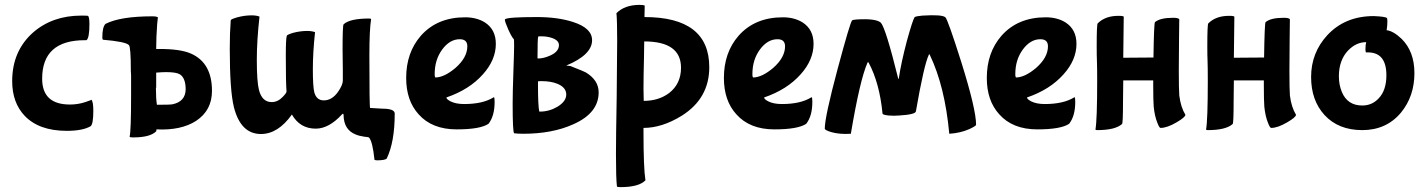

<svg xmlns="http://www.w3.org/2000/svg" viewBox="-20 -508 5855 788"><path d="M81 -33Q30 -87 30 -175Q30 -298 115 -374Q195 -444 314 -444Q337 -444 341 -443Q347 -439 347 -409Q347 -352 335 -343H328Q153 -343 153 -185Q153 -79 267 -79Q300 -79 330 -89Q360 -99 355 -99Q363 -91 363 -53Q363 1 352 10Q319 29 254 29Q140 29 81 -33Z M620 -143V-148H621Q621 -179 621 -201V-210Q646 -212 662 -212Q703 -212 718 -203Q742 -188 742 -141Q741 -91 688 -80Q679 -78 624 -78Q620 -103 620 -143ZM621 -307Q622 -328 622 -356Q625 -420 628 -437Q628 -438 623 -439Q620 -441 606 -441H605Q474 -441 413 -410Q400 -397 400 -355Q400 -349 402 -345Q496 -337 509 -323Q517 -316 517 -216Q517 -213 518 -199Q518 -160 518 -115Q518 28 512 53Q512 56 526 56Q596 56 621 31Q622 29 622 23Q723 28 785 -12Q850 -55 850 -135Q850 -250 764 -288Q721 -307 636 -307Z M1499 -65Q1496 -68 1496 -281Q1496 -385 1503 -429Q1503 -432 1495 -432Q1415 -432 1390 -408Q1386 -402 1386 -305Q1386 -268 1387 -221Q1387 -174 1387 -177Q1387 -160 1368 -132Q1343 -96 1309 -96Q1279 -96 1270 -129Q1264 -153 1264 -223Q1264 -293 1273 -376Q1260 -381 1241 -381Q1212 -381 1182 -373Q1157 -365 1157 -361Q1153 -348 1153 -281Q1153 -165 1156 -133Q1156 -126 1140 -110Q1120 -89 1095 -89Q1056 -89 1043 -138Q1034 -172 1034 -263Q1034 -341 1045 -440Q1032 -445 1013 -445Q984 -445 954 -437Q927 -429 927 -425Q923 -374 923 -308Q923 -137 940 -68Q968 42 1051 42Q1121 42 1178 -38Q1211 20 1276 20Q1330 20 1384 -39Q1386 -41 1388 -41Q1390 -41 1390 -36Q1391 25 1440 44Q1454 50 1475 53Q1493 55 1494 56Q1509 71 1517 148Q1521 150 1528 150Q1559 150 1567 143Q1600 75 1600 -42Q1600 -62 1549 -62Z M1867 -347Q1826 -347 1795 -305Q1764 -263 1764 -204Q1764 -190 1768 -190Q1804 -191 1849 -229Q1898 -272 1898 -318Q1898 -347 1867 -347ZM1698 -39Q1647 -95 1647 -188Q1647 -292 1707 -361Q1774 -437 1889 -437Q1936 -437 1970 -416Q2015 -387 2015 -328Q2015 -262 1962 -203Q1906 -140 1812 -108Q1812 -101 1829 -92Q1851 -81 1885 -81Q1961 -81 2005 -108Q2006 -109 2007 -109Q2010 -109 2010 -90Q2010 -32 1985 0Q1951 23 1854 23Q1753 23 1698 -39Z M2189 -358Q2186 -354 2186 -269Q2186 -268 2189 -268Q2211 -268 2238 -280Q2274 -296 2274 -323Q2274 -342 2246 -352Q2226 -359 2201 -359Q2190 -359 2189 -358ZM2268 -164Q2241 -175 2203 -175Q2189 -175 2188 -174Q2188 -174 2188 -159Q2188 -77 2193 -51Q2194 -50 2196 -50Q2234 -50 2268 -70Q2304 -92 2304 -120Q2304 -149 2268 -164ZM2087 -212Q2090 -296 2090 -319Q2090 -346 2089 -347Q2081 -354 2066 -387Q2052 -419 2052 -427Q2052 -429 2053 -429Q2063 -438 2184 -438Q2269 -438 2331 -418Q2410 -393 2410 -343Q2410 -283 2304 -239Q2321 -237 2321 -237Q2377 -215 2384 -211Q2437 -179 2437 -129Q2437 -44 2333 2Q2247 41 2127 41Q2107 41 2090 39Q2084 32 2084 -82Q2084 -127 2087 -212Z M2621 32Q2621 182 2629 232Q2602 260 2527 260Q2512 260 2512 257Q2508 225 2508 125Q2508 56 2511 -110Q2513 -276 2513 -340Q2513 -423 2510 -454Q2544 -488 2605 -488Q2621 -488 2626 -485L2625 -438Q2891 -438 2891 -232Q2891 -104 2778 -33Q2697 17 2621 17ZM2624 -338 2623 -270Q2621 -193 2621 -144L2622 -94Q2683 -94 2726 -126Q2775 -164 2775 -230Q2775 -338 2624 -338Z M3171 -347Q3130 -347 3099 -305Q3068 -263 3068 -204Q3068 -190 3072 -190Q3108 -191 3153 -229Q3202 -272 3202 -318Q3202 -347 3171 -347ZM3002 -39Q2951 -95 2951 -188Q2951 -292 3011 -361Q3078 -437 3193 -437Q3240 -437 3274 -416Q3319 -387 3319 -328Q3319 -262 3266 -203Q3210 -140 3116 -108Q3116 -101 3133 -92Q3155 -81 3189 -81Q3265 -81 3309 -108Q3310 -109 3311 -109Q3314 -109 3314 -90Q3314 -32 3289 0Q3255 23 3158 23Q3057 23 3002 -39Z M3792 -283Q3794 -288 3796 -283Q3858 -154 3876 41Q3922 38 3958 22Q3986 9 3986 4Q3986 -59 3926 -251Q3870 -428 3860 -437Q3847 -449 3766 -444Q3742 -442 3734 -438Q3726 -427 3702 -340Q3678 -249 3669 -187Q3668 -181 3666 -187Q3615 -393 3595 -415Q3575 -433 3495 -428Q3480 -427 3477 -424Q3469 -416 3418 -226Q3365 -28 3365 20Q3365 26 3391 34Q3425 44 3472 41Q3509 -179 3540 -250Q3542 -255 3545 -251Q3590 -167 3602 -42Q3602 -37 3626 -34Q3649 -32 3671 -34Q3737 -38 3739 -51Q3772 -241 3792 -283Z M4250 -347Q4209 -347 4178 -305Q4147 -263 4147 -204Q4147 -190 4151 -190Q4187 -191 4232 -229Q4281 -272 4281 -318Q4281 -347 4250 -347ZM4081 -39Q4030 -95 4030 -188Q4030 -292 4090 -361Q4157 -437 4272 -437Q4319 -437 4353 -416Q4398 -387 4398 -328Q4398 -262 4345 -203Q4289 -140 4195 -108Q4195 -101 4212 -92Q4234 -81 4268 -81Q4344 -81 4388 -108Q4389 -109 4390 -109Q4393 -109 4393 -90Q4393 -32 4368 0Q4334 23 4237 23Q4136 23 4081 -39Z M4818 -218Q4818 -274 4819 -356Q4820 -437 4820 -429Q4816 -435 4795 -435Q4741 -435 4720 -417Q4716 -410 4714 -272Q4726 -272 4590 -271Q4592 -434 4592 -439Q4592 -443 4570 -443Q4516 -443 4485 -412Q4481 -407 4481 -318Q4481 -279 4482 -257Q4483 -234 4483 -177Q4483 -17 4476 23Q4476 26 4483 26Q4557 26 4585 1Q4589 -2 4589 -90Q4589 -108 4590 -178Q4639 -178 4713 -178V-157Q4713 -96 4715 -70Q4719 -31 4730 -4Q4738 17 4743 17Q4770 17 4809 -6Q4845 -27 4845 -37Q4826 -68 4820 -116Q4818 -141 4818 -218Z M5272 -218Q5272 -274 5273 -356Q5274 -437 5274 -429Q5270 -435 5249 -435Q5195 -435 5174 -417Q5170 -410 5168 -272Q5180 -272 5044 -271Q5046 -434 5046 -439Q5046 -443 5024 -443Q4970 -443 4939 -412Q4935 -407 4935 -318Q4935 -279 4936 -257Q4937 -234 4937 -177Q4937 -17 4930 23Q4930 26 4937 26Q5011 26 5039 1Q5043 -2 5043 -90Q5043 -108 5044 -178Q5093 -178 5167 -178V-157Q5167 -96 5169 -70Q5173 -31 5184 -4Q5192 17 5197 17Q5224 17 5263 -6Q5299 -27 5299 -37Q5280 -68 5274 -116Q5272 -141 5272 -218Z M5416 -36Q5361 -96 5361 -192Q5361 -291 5427 -363Q5500 -442 5618 -442Q5666 -440 5672 -434Q5674 -432 5674 -420Q5674 -402 5671 -384Q5698 -381 5732 -349Q5785 -297 5785 -208Q5785 -113 5730 -46Q5670 26 5571 26Q5473 26 5416 -36ZM5594 -293H5586Q5584 -297 5584 -306Q5584 -323 5587 -335Q5546 -335 5513 -301Q5475 -261 5475 -195Q5475 -160 5487 -131Q5510 -75 5571 -75Q5611 -75 5638 -104Q5670 -137 5670 -199Q5670 -293 5594 -293Z"/></svg>

Font: Bubblegum Sans
Style: Regular
Weight: 400
Designer: Angel Koziupa and Alejandro Paul
Foundry: Angel Koziupa and Alejandro Paul
Version: Version 1.001